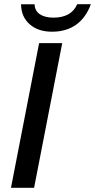

<svg xmlns="http://www.w3.org/2000/svg" viewBox="-20 -893 452 913"><path d="M275.9 -688 142.1 0H32.2L166 -688ZM227.5 -742.2Q161.1 -742.2 120.8 -777.8Q80.6 -813.5 80.1 -872.6H144.5Q145.5 -841.3 169.7 -825.2Q193.8 -809.1 233.9 -809.1Q275.4 -809.1 304 -824.5Q332.5 -839.8 347.2 -873H412.1Q388.2 -808.1 341.3 -775.1Q294.4 -742.2 227.5 -742.2Z"/></svg>

Font: Arimo Medium
Style: Italic
Weight: 500
Italic angle: -12°
Designer: Steve Matteson
Foundry: Monotype Imaging Inc.
Version: Version 1.33